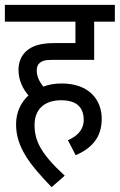

<svg xmlns="http://www.w3.org/2000/svg" viewBox="-20 -642 492 789"><path d="M259 -66 291 -4C357 -33 398 -77 398 -154C398 -229 349 -299 233 -299C207 -299 181 -295 158 -286C142 -306 131 -328 131 -352C131 -364 134 -376 142 -382C152 -392 165 -396 196 -396H367V-553H452V-622H0V-553H290V-465H206C144 -465 112 -453 88 -432C68 -414 56 -388 56 -355C56 -310 76 -274 97 -250C66 -221 46 -181 46 -131C46 -38 102 34 192 127L246 80C147 -11 122 -64 122 -129C122 -192 162 -230 231 -230C296 -230 324 -200 324 -149C324 -106 293 -80 259 -66Z"/></svg>

Font: Noto Sans Devanagari UI Condensed
Style: Regular
Weight: 400
Width: 3
Designer: Jelle Bosma - Monotype Design Team
Foundry: Monotype Imaging Inc.
Version: Version 2.004